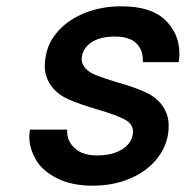

<svg xmlns="http://www.w3.org/2000/svg" viewBox="-20 -580 589 609"><path d="M273 9Q208 9 161 -14.5Q114 -38 93.5 -74Q73 -110 73 -146Q73 -157 75 -169H193Q193 -165 193 -162Q193 -132 217.5 -109.5Q242 -87 288 -87Q336 -87 366 -105.5Q396 -124 401 -153Q402 -158 402 -162Q402 -186 377.5 -200Q353 -214 292 -232Q233 -249 197 -265Q161 -281 141.5 -309Q122 -337 122 -370Q122 -385 125 -401Q132 -445 164.5 -481.5Q197 -518 249.5 -539Q302 -560 365 -560Q459 -560 504 -516.5Q549 -473 549 -410Q549 -397 547 -383H433Q433 -387 433 -391Q433 -423 411.5 -443.5Q390 -464 344 -464Q299 -464 272 -447Q245 -430 240 -402Q239 -397 239 -392Q239 -377 251 -363.5Q263 -350 284.5 -341.5Q306 -333 348 -320Q406 -304 441.5 -287.5Q477 -271 496 -243.5Q515 -216 515 -181Q515 -168 513 -154Q505 -107 472.5 -70Q440 -33 388.5 -12Q337 9 273 9Z"/></svg>

Font: Fz Poppins Med
Style: Italic
Weight: 500
Italic angle: -10°
Designer: Ninad Kale (Devanagari), Jonny Pinhorn (Latin)
Foundry: Indian Type Foundry
Version: Vit hóa bi Vntype.Com & FontZin.Com